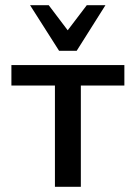

<svg xmlns="http://www.w3.org/2000/svg" viewBox="-20 -721 524 741"><path d="M192 0V-470H292V0ZM24 -391V-470H460V-391ZM208 -525 226 -584 315 -701H387L276 -525ZM208 -525 96 -701H168L258 -582L276 -525Z"/></svg>

Font: Ysabeau SC SemiBold
Style: Regular
Weight: 600
Designer: Christian Thalmann (Catharsis Fonts)
Version: Version 2.001;gftools[0.9.30]; featfreeze: smcp